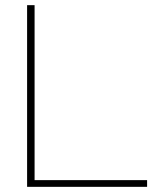

<svg xmlns="http://www.w3.org/2000/svg" viewBox="-20 -724 597 744"><path d="M114 -26H550V0H85V-704H114Z"/></svg>

Font: Prodigy Sans ExtraLight
Style: Regular
Weight: 200
Designer: Wei Huang
Foundry: Wei Huang
Version: Version 1.003; ttfautohint (v1.8.3)